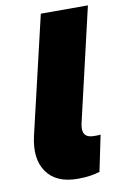

<svg xmlns="http://www.w3.org/2000/svg" viewBox="-82 -752 519 811"><g transform="rotate(-10 177.0 -347.0)"><path d="M185 10Q93 10 52.5 -47.5Q12 -105 34 -201L152 -704H354L241 -218Q227 -156 283 -156Q293 -156 299.5 -156Q306 -156 312 -157L280 -3Q265 2 241.5 6Q218 10 185 10Z"/></g></svg>

Font: Prodigy Sans ExtraBold
Style: Italic
Weight: 800
Italic angle: -13°
Designer: Wei Huang
Foundry: Wei Huang
Version: Version 1.003; ttfautohint (v1.8.3)